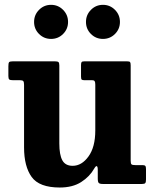

<svg xmlns="http://www.w3.org/2000/svg" viewBox="-20 -780 657 814"><path d="M82 -155V-420Q82 -432 78.8 -436Q75.5 -440 64.5 -440H34.5Q23.5 -440 19.5 -443Q15.5 -446 15.5 -457.5V-499Q15.5 -512.5 18.5 -516.2Q21.5 -520 34.5 -520H212.5Q224 -520 227.8 -516.8Q231.5 -513.5 231.5 -502.5V-172Q231.5 -124 244.2 -100.5Q257 -77 288 -77Q326.5 -77 355.2 -116.8Q384 -156.5 384 -227V-421Q384 -432 381.2 -436Q378.5 -440 370.5 -440H337.5Q329.5 -440 326.5 -442.5Q323.5 -445 323.5 -455.5V-503.5Q323.5 -513.5 326 -516.8Q328.5 -520 338 -520H518.5Q529 -520 531.5 -516.8Q534 -513.5 534 -502.5V-99Q534 -86 537.8 -83Q541.5 -80 554 -80H584.5Q592.5 -80 595.8 -76.8Q599 -73.5 599 -63.5V-19.5Q599 -8 596 -4Q593 0 582 0H416.5Q403 0 398.8 -4.2Q394.5 -8.5 394.5 -23.5V-60Q394.5 -73.5 390.5 -75.5Q386.5 -77.5 379.5 -65.5Q360.5 -31.5 324.2 -8.2Q288 15 233.5 15Q146.5 15 114.2 -29.8Q82 -74.5 82 -155ZM416.5 -615Q386.5 -615 365.5 -636Q344.5 -657 344.5 -687Q344.5 -717 365.5 -738.2Q386.5 -759.5 416.5 -759.5Q446.5 -759.5 467.5 -738.2Q488.5 -717 488.5 -687Q488.5 -657 467.5 -636Q446.5 -615 416.5 -615ZM196.5 -615Q166.5 -615 145.5 -636Q124.5 -657 124.5 -687Q124.5 -717 145.5 -738.2Q166.5 -759.5 196.5 -759.5Q226.5 -759.5 247.5 -738.2Q268.5 -717 268.5 -687Q268.5 -657 247.5 -636Q226.5 -615 196.5 -615Z"/></svg>

Font: Besley* Narrow
Style: Bold
Weight: 700
Width: 4
Designer: Owen Earl
Foundry: indestructible type*
Version: Version 3.000; ttfautohint (v1.8.3)